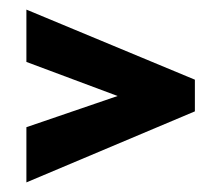

<svg xmlns="http://www.w3.org/2000/svg" viewBox="-20 -418 461 400"><path d="M225 -218 35 -289V-398L386 -252V-186L35 -38V-153Z"/></svg>

Font: Genos Black
Style: Regular
Weight: 900
Designer: Robert E. Leuschke
Foundry: Robert E. Leuschke
Version: Version 1.010